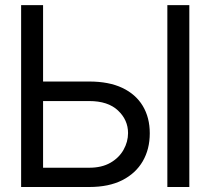

<svg xmlns="http://www.w3.org/2000/svg" viewBox="-20 -748 842 768"><path d="M129.9 -421.9H336.9Q415.5 -421.9 469.2 -396.5Q522.9 -371.1 551 -324.5Q579.1 -277.8 579.1 -214.8Q579.1 -151.4 551 -103Q522.9 -54.7 469.2 -27.3Q415.5 0 336.9 0H64.5V-727.5H152.3V-77.1H336.9Q387.2 -77.1 421.6 -96.9Q456.1 -116.7 474.1 -148.7Q492.2 -180.7 492.2 -215.8Q492.2 -268.1 452.1 -305.9Q412.1 -343.8 336.9 -343.8H129.9ZM737.3 -727.5V0H649.4V-727.5Z"/></svg>

Font: Inter Tight
Style: Regular
Weight: 400
Designer: Rasmus Andersson
Foundry: rsms
Version: Version 3.002